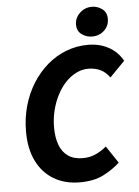

<svg xmlns="http://www.w3.org/2000/svg" viewBox="-58 -895 688 952"><g transform="rotate(-5 286.0 -419.0)"><path d="M301.2 12Q227.2 12 172 -20.7Q116.8 -53.4 86.6 -114.5Q56.4 -175.6 56.4 -260.9Q56.4 -328.7 73.5 -389.2Q90.6 -449.7 122 -499.8Q153.4 -549.9 195.9 -586.7Q238.5 -623.6 290.5 -643.7Q342.5 -663.8 399.8 -663.8Q456.4 -663.8 501.5 -639.4Q546.6 -615 571.8 -569.3L496.8 -492.8Q476.7 -521 450.2 -533.3Q423.6 -545.6 391.1 -545.6Q359.4 -545.6 330.2 -530.9Q300.9 -516.2 276.8 -490.4Q252.6 -464.6 234.6 -429.5Q216.6 -394.5 206.6 -353.9Q196.7 -313.4 196.7 -270Q196.7 -219.5 210.5 -182.8Q224.3 -146 252.9 -126.1Q281.5 -106.2 326.3 -106.2Q361 -106.2 390.4 -119.6Q419.8 -133 444 -153.7L500.8 -68.7Q466.4 -36.4 418.8 -12.2Q371.2 12 301.2 12ZM423.9 -702.9Q396.2 -702.9 373 -719.6Q349.7 -736.2 349.7 -768.8Q349.7 -801.7 374.8 -825.8Q399.9 -850 435.2 -850Q463.7 -850 486.5 -833Q509.3 -815.9 509.3 -783.8Q509.3 -748.8 484.7 -725.9Q460.1 -702.9 423.9 -702.9Z"/></g></svg>

Font: Source Sans 3
Style: Italic
Weight: 200
Italic angle: -11°
Designer: Paul D. Hunt
Foundry: Adobe
Version: Version 3.046;hotconv 1.0.118;makeotfexe 2.5.65603